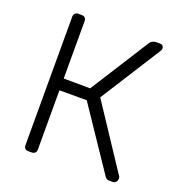

<svg xmlns="http://www.w3.org/2000/svg" viewBox="-127 -810 868 919"><g transform="rotate(20 307.0 -350.0)"><path d="M567 -35Q569 -32 569 -24Q569 -14 562.5 -7Q556 0 546 0H529Q514 0 506 -13L296 -325H157V-22Q157 -12 150.5 -6Q144 0 134 0H116Q106 0 100 -6Q94 -12 94 -22V-677Q94 -687 100 -693.5Q106 -700 116 -700H134Q145 -700 151 -694Q157 -688 157 -677V-385L292 -384L483 -685Q494 -700 516 -700H532Q552 -700 552 -680Q552 -675 547 -667L352 -360Z"/></g></svg>

Font: Rubik AZ
Style: Regular
Weight: 300
Designer: Hubert and Fischer
Foundry: Hubert & Fischer
Version: Version 2.000